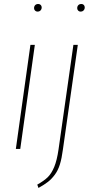

<svg xmlns="http://www.w3.org/2000/svg" viewBox="-20 -743 467 958"><path d="M167 -685.1Q159.7 -685.1 154.8 -690.2Q149.9 -695.3 149.9 -702.1Q149.9 -711.4 155.5 -717.3Q161.1 -723.1 170.9 -723.1Q178.2 -723.1 183.1 -718.3Q188 -713.4 188 -706.1Q188 -697.3 182.4 -691.2Q176.8 -685.1 167 -685.1ZM381.8 -685.1Q374.5 -685.1 369.9 -690.2Q365.2 -695.3 365.2 -702.1Q365.2 -711.4 370.8 -717.3Q376.5 -723.1 386.2 -723.1Q393.6 -723.1 398.2 -718.3Q402.8 -713.4 402.8 -706.1Q402.8 -697.3 397.2 -691.2Q391.6 -685.1 381.8 -685.1ZM153.8 -519 81.1 0H59.1L131.8 -519ZM171.9 194.8 166 178.2Q199.7 159.2 218.3 141.1Q236.8 123 250.5 90.1Q264.2 57.1 272 2.9L346.2 -519H368.2L293.9 2.9Q288.1 47.4 278.8 77.4Q269.5 107.4 253.4 128.9Q237.3 150.4 219.5 164.3Q201.7 178.2 171.9 194.8Z"/></svg>

Font: Fira Sans Compressed Thin
Style: Italic
Weight: 100
Width: 3
Italic angle: -8°
Designer: Carrois Corporate & Edenspiekermann AG
Foundry: Carrois Corporate GbR & Edenspiekermann AG
Version: Version 4.203;PS 004.203;hotconv 1.0.88;makeotf.lib2.5.64775